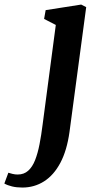

<svg xmlns="http://www.w3.org/2000/svg" viewBox="-146 -586 439 862"><path d="M166 6.5Q154.5 89.5 125 145Q95.5 200.5 51.8 228.2Q8 256 -45.5 256Q-71.5 256 -92 251Q-112.5 246 -126.5 238L-108.5 189.5Q-100.5 192 -89.5 194.8Q-78.5 197.5 -66.5 197.5Q-38.5 197.5 -19.5 180.5Q-0.5 163.5 11.5 133Q23.5 102.5 31.5 61.5Q39.5 20.5 45.5 -28L104.5 -474L52 -501L59 -540.5L218.5 -565.5L241 -554Z"/></svg>

Font: Merriweather 24pt SemiCondensed
Style: Bold Italic
Weight: 700
Width: 4
Italic angle: -7.8°
Designer: Eben Sorkin
Foundry: Eben Sorkin
Version: Version 2.101